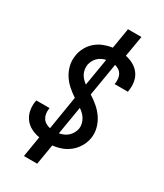

<svg xmlns="http://www.w3.org/2000/svg" viewBox="-231 -932 963 1127"><g transform="rotate(30 250.0 -368.0)"><path d="M131 107 154 -33Q124 -38 97.5 -51.5Q71 -65 53.5 -88Q36 -111 30 -141Q24 -171 29 -203Q30 -205 30 -207Q30 -209 31 -212H121Q121 -210 120.5 -209Q120 -208 120 -207Q117 -190 119.5 -173.5Q122 -157 130 -144Q138 -131 152 -122.5Q166 -114 182 -111L219 -338Q192 -356 167.5 -377.5Q143 -399 125.5 -426.5Q108 -454 100 -487Q92 -520 98 -555Q102 -584 117 -611.5Q132 -639 155.5 -659Q179 -679 207.5 -690Q236 -701 265 -705L288 -843H379L355 -702Q384 -696 409 -682Q434 -668 450.5 -645.5Q467 -623 472 -593.5Q477 -564 472 -534Q472 -532 471.5 -530Q471 -528 471 -525H381Q381 -527 381 -528Q381 -529 382 -530Q384 -546 382.5 -561.5Q381 -577 374 -590Q367 -603 354.5 -611.5Q342 -620 327 -624L290 -402Q319 -384 344.5 -362Q370 -340 389 -312Q408 -284 417 -250Q426 -216 420 -180Q415 -151 399 -123Q383 -95 358 -74.5Q333 -54 303.5 -43.5Q274 -33 244 -30L221 107ZM236 -438 267 -623Q252 -620 238 -613Q224 -606 213 -595Q202 -584 195.5 -570.5Q189 -557 186 -543Q184 -526 186.5 -510.5Q189 -495 196 -482Q203 -469 213.5 -458Q224 -447 236 -438ZM242 -111Q258 -114 273 -120.5Q288 -127 300 -138Q312 -149 320 -163.5Q328 -178 331 -193Q334 -210 330 -226.5Q326 -243 318 -257Q310 -271 298.5 -282Q287 -293 274 -302Z"/></g></svg>

Font: Iosevka SS04 Medium
Style: Italic
Weight: 500
Italic angle: -9°
Monospace: yes
Designer: Belleve Invis
Foundry: Belleve Invis
Version: Version 19.0.0; ttfautohint (v1.8.4)